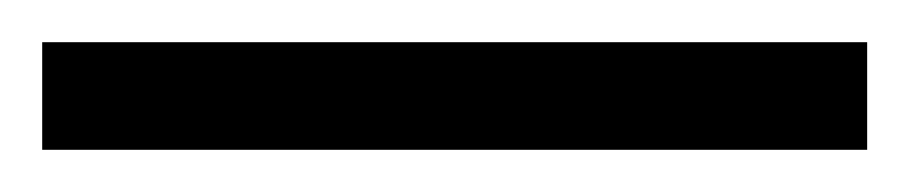

<svg xmlns="http://www.w3.org/2000/svg" viewBox="-24 -831 431 91"><path d="M-4 -760V-811H387V-760Z"/></svg>

Font: Noto Serif Tamil Condensed ExtraLight
Style: Regular
Weight: 200
Width: 3
Designer: Indian Type Foundry, Tom Grace, and the Monotype Design Team
Foundry: Monotype Imaging Inc.
Version: Version 2.004; ttfautohint (v1.8.4.7-5d5b)